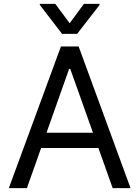

<svg xmlns="http://www.w3.org/2000/svg" viewBox="-20 -966 716 986"><path d="M118.2 0H25.4L293 -727.5H383.8L650.4 0H558.6L340.8 -612.3H335ZM152.3 -284.2H524.4V-206.1H152.3ZM263.7 -946.3 337.9 -846.7 411.1 -946.3H491.2V-940.4L376 -792H298.8L184.6 -940.4V-946.3Z"/></svg>

Font: Inter V
Style: 
Weight: 400
Designer: Rasmus Andersson
Foundry: rsms
Version: Version 4.000;git-a3f224843